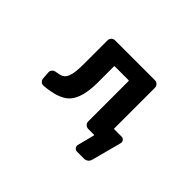

<svg xmlns="http://www.w3.org/2000/svg" viewBox="-125 -829 1250 1250"><g transform="rotate(45 500.0 -204.0)"><path d="M668 139.6Q655.3 139.6 647 128.9Q638.7 118.2 641.6 105.5L671.9 -12.7Q672.9 -16.6 668.9 -16.6H616.2Q601.6 -16.6 591.3 -26.9Q581.1 -37.1 581.1 -51.8V-422.9Q581.1 -426.8 577.1 -426.8H450.2Q446.3 -426.8 446.3 -422.9V-275.4Q446.3 -204.1 432.6 -153.3Q418.9 -102.5 391.6 -73.2Q364.3 -43.9 311.5 -27.3Q270.5 -14.6 212.9 -9.8Q198.2 -7.8 187.5 -17.6Q176.8 -27.3 175.8 -42L171.9 -92.8Q170.9 -107.4 180.7 -118.2Q190.4 -128.9 204.1 -129.9Q238.3 -134.8 254.9 -143.6Q277.3 -156.2 286.1 -188.5Q296.9 -222.7 296.9 -294.9V-512.7Q296.9 -527.3 306.6 -537.6Q316.4 -547.9 331.1 -547.9H699.2Q712.9 -547.9 723.1 -537.6Q733.4 -527.3 733.4 -512.7V-138.7Q733.4 -134.8 738.3 -134.8H804.7Q818.4 -134.8 826.2 -124Q832 -117.2 832 -108.4Q832 -104.5 831.1 -101.6L776.4 105.5Q772.5 121.1 760.7 130.4Q749 139.6 733.4 139.6Z"/></g></svg>

Font: Rounded-L Mgen+ 1mn bold
Style: Bold
Weight: 700
Designer: [Source Han Sans]
Ryoko NISHIZUKA  (kana & ideographs); Paul D. Hunt (Latin, Greek & Cyrillic); Wenlong ZHANG  (bopomofo
Version: Version 1.059.20150602